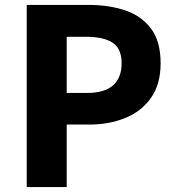

<svg xmlns="http://www.w3.org/2000/svg" viewBox="-20 -763 717 783"><path d="M89 0V-743H341Q423 -743 489.5 -721Q556 -699 595.5 -647Q635 -595 635 -505Q635 -419 595.5 -363.5Q556 -308 490 -281.5Q424 -255 345 -255H252V0ZM252 -384H336Q406 -384 441 -415Q476 -446 476 -505Q476 -565 439 -589Q402 -613 331 -613H252Z"/></svg>

Font: Noto Sans SC ExtraBold
Style: Regular
Weight: 800
Designer: Ryoko NISHIZUKA 西塚涼子 (kana, bopomofo & ideographs); Paul D. Hunt (Latin, Greek & Cyrillic); Sandoll Communications 산돌커뮤니
Foundry: Adobe
Version: Version 2.004-H2;hotconv 1.0.118;makeotfexe 2.5.65603